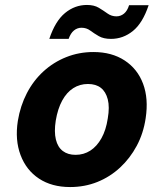

<svg xmlns="http://www.w3.org/2000/svg" viewBox="-20 -743 660 775"><path d="M263 12Q189 12 137.5 -22Q86 -56 63 -117Q40 -178 52 -255Q62 -316 88.5 -367Q115 -418 155.5 -455Q196 -492 247.5 -512.5Q299 -533 357 -533Q431 -533 483 -499Q535 -465 557.5 -405Q580 -345 568 -266Q559 -205 532 -154.5Q505 -104 464.5 -66.5Q424 -29 373 -8.5Q322 12 263 12ZM285 -118Q318 -118 344.5 -135Q371 -152 389.5 -185Q408 -218 415 -265Q423 -311 415 -342Q407 -373 387 -388.5Q367 -404 335 -404Q302 -404 275.5 -387Q249 -370 231 -337Q213 -304 205 -256Q198 -211 205.5 -180Q213 -149 233.5 -133.5Q254 -118 285 -118ZM179 -586Q203 -658 242.5 -690.5Q282 -723 331 -723Q360 -723 379 -711.5Q398 -700 414 -688.5Q430 -677 450 -677Q467 -677 480.5 -688Q494 -699 501 -722H580Q556 -650 516.5 -618Q477 -586 428 -586Q398 -586 379 -597Q360 -608 344.5 -619.5Q329 -631 309 -631Q292 -631 278.5 -620Q265 -609 257 -586Z"/></svg>

Font: DM Sans 10pt Black
Style: Italic
Weight: 900
Italic angle: -10°
Version: Version 4.004;gftools[0.9.30]